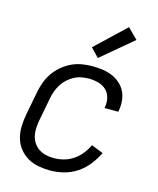

<svg xmlns="http://www.w3.org/2000/svg" viewBox="-117 -858 784 952"><g transform="rotate(15 275.0 -382.0)"><path d="M232 12Q201 12 171 6.5Q141 1 115.5 -14Q90 -29 72 -52Q54 -75 46 -103.5Q38 -132 39 -163.5Q40 -195 46 -227L69 -347Q74 -373 83.5 -399Q93 -425 109 -448Q125 -471 147.5 -490Q170 -509 195.5 -521Q221 -533 248 -537.5Q275 -542 301 -542Q327 -542 353 -538.5Q379 -535 402 -525.5Q425 -516 443.5 -500Q462 -484 473 -462.5Q484 -441 486.5 -415Q489 -389 484 -362L483 -357H412L413 -361Q418 -386 412 -410Q406 -434 389.5 -449.5Q373 -465 349.5 -471.5Q326 -478 301 -478Q283 -478 263.5 -474.5Q244 -471 226 -461.5Q208 -452 192.5 -438Q177 -424 166.5 -407Q156 -390 149 -371.5Q142 -353 139 -335L116 -215Q112 -194 111 -173Q110 -152 114.5 -133Q119 -114 130 -98Q141 -82 157 -71.5Q173 -61 192.5 -56.5Q212 -52 233 -52Q258 -52 283 -58.5Q308 -65 331 -80Q354 -95 371.5 -117Q389 -139 400 -163L461 -139Q445 -106 422 -76.5Q399 -47 368 -26.5Q337 -6 301.5 3Q266 12 232 12ZM316 -588 274 -632 426 -776 478 -724Z"/></g></svg>

Font: Lode
Style: Italic
Weight: 400
Italic angle: -11°
Monospace: yes
Designer: Belleve Invis
Foundry: Belleve Invis
Version: Version 29.2.0; ttfautohint (v1.8.3)